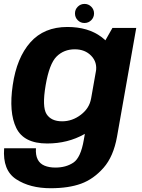

<svg xmlns="http://www.w3.org/2000/svg" viewBox="-40 -737 732 991"><path d="M221.7 234.5Q314 234.5 378.4 211.1Q442.7 187.7 494.3 129.3Q545.8 70.9 564.1 -32.1L663.2 -592.7H540.3L473.9 -476L392.5 -14.8Q376.8 77.1 338.5 102.5Q300.3 127.9 245.8 127.9Q213.3 127.9 189.3 117.8Q165.4 107.8 154.3 85.4Q143.2 63.1 145.5 28.4H-18.6Q-27.3 141.8 43.5 188.1Q114.3 234.5 221.7 234.5ZM203.4 3.6Q310 3.6 395.7 -44.8Q481.4 -93.3 492 -153.9L430 -228.1Q421.6 -178.6 377.4 -144.7Q333.2 -110.9 280.5 -110.9Q224.2 -110.9 200.3 -148.1Q176.5 -185.3 195.6 -297Q214.6 -408.3 252.2 -445.4Q289.7 -482.5 346.1 -482.5Q398.7 -482.5 431 -448.9Q463.3 -415.3 454.9 -366.5L541.5 -435.3Q551.9 -495.1 483.1 -546.5Q414.3 -597.8 307.7 -597.8Q187.1 -597.8 116.7 -518.4Q46.3 -439.1 25.7 -297.7Q4.9 -157 43.9 -76.7Q82.8 3.6 203.4 3.6ZM395.8 -618.3Q416.6 -618.3 431 -632.8Q445.4 -647.4 445.4 -667.7Q445.4 -688 431 -702.4Q416.5 -716.8 396.3 -716.8Q375.9 -716.8 361.4 -702.4Q347 -688 347 -667.7Q347 -647.2 361.2 -632.8Q375.5 -618.3 395.8 -618.3Z"/></svg>

Font: Anybody Thin
Style: Italic
Weight: 100
Italic angle: -10°
Designer: Tyler Finck
Foundry: Etcetera Type Company
Version: Version 1.114;gftools[0.9.25]